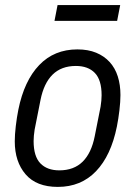

<svg xmlns="http://www.w3.org/2000/svg" viewBox="-20 -722 531 754"><path d="M207 12Q123 12 80.5 -37.5Q38 -87 38 -167Q38 -193 42 -227Q46 -261 52 -291Q75 -405 134 -466.5Q193 -528 284 -528Q326 -528 357.5 -515Q389 -502 410.5 -478.5Q432 -455 442.5 -422Q453 -389 453 -349Q453 -323 449 -289Q445 -255 439 -225Q416 -111 357 -49.5Q298 12 207 12ZM213 -53Q270 -53 304.5 -87Q339 -121 352 -187L375 -303Q377 -315 378 -327Q379 -339 379 -348Q379 -408 352.5 -435.5Q326 -463 278 -463Q221 -463 186.5 -429Q152 -395 139 -329L116 -213Q114 -201 113 -189Q112 -177 112 -168Q112 -108 138.5 -80.5Q165 -53 213 -53ZM206 -702H452L440 -640H194Z"/></svg>

Font: IBM Plex Sans Condensed
Style: Italic
Weight: 400
Width: 3
Italic angle: -11°
Designer: Mike Abbink, Paul van der Laan, Pieter van Rosmalen
Foundry: Bold Monday
Version: Version 1.3